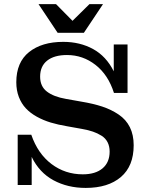

<svg xmlns="http://www.w3.org/2000/svg" viewBox="-20 -898 719 932"><path d="M259.8 -738.8 167 -877.9H252L332 -796.9L414.1 -877.9H480L387.2 -738.8ZM65.9 0V-244.1H131.8Q163.6 -151.9 230 -101.8Q296.4 -51.8 381.8 -51.8Q443.4 -51.8 477.8 -80.8Q512.2 -109.9 512.2 -162.1Q512.2 -188 502.2 -207.5Q492.2 -227.1 472.7 -239.3Q453.1 -251.5 431.2 -259Q409.2 -266.6 378.9 -272L305.2 -285.2Q261.7 -292.5 226.1 -303.2Q190.4 -314 158.7 -331.5Q127 -349.1 105.5 -372.1Q84 -395 71.5 -427.2Q59.1 -459.5 59.1 -499Q59.1 -595.7 121.1 -645.3Q183.1 -694.8 287.1 -694.8Q368.2 -694.8 431.9 -659.9Q495.6 -625 532.2 -551.8V-682.1H599.1V-446.8H533.2Q505.4 -534.7 443.8 -582.8Q382.3 -630.9 305.2 -630.9Q243.2 -630.9 209 -603.8Q174.8 -576.7 174.8 -525.9Q174.8 -478.5 207.8 -453.4Q240.7 -428.2 299.8 -418L374 -404.8Q433.1 -395 476.6 -380.6Q520 -366.2 555.9 -342Q591.8 -317.9 610.4 -280.5Q628.9 -243.2 628.9 -192.9Q628.9 -91.8 566.9 -38.8Q504.9 14.2 396 14.2Q308.6 14.2 239.7 -22.9Q170.9 -60.1 133.8 -136.2V0Z"/></svg>

Font: Montagu Slab 144pt Medium
Style: Regular
Weight: 500
Designer: Florian Karsten
Foundry: Florian Karsten
Version: Version 1.000